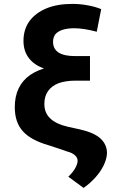

<svg xmlns="http://www.w3.org/2000/svg" viewBox="-20 -757 614 970"><path d="M491.2 -710.9Q485.4 -682.6 468.8 -596.7Q402.3 -614.3 354.5 -614.3Q320.3 -614.3 295.9 -606.4Q272.5 -598.6 259.8 -584Q248 -568.4 248 -545.9Q248 -509.8 276.4 -491.2Q304.7 -473.6 359.4 -473.6Q383.8 -473.6 434.6 -473.6Q434.6 -452.1 434.6 -389.6Q415 -389.6 357.4 -389.6Q270.5 -389.6 213.9 -407.2Q156.2 -424.8 127.9 -460.9Q98.6 -497.1 98.6 -550.8Q98.6 -608.4 128.9 -650.4Q159.2 -691.4 214.8 -714.8Q269.5 -737.3 345.7 -737.3Q383.8 -737.3 420.9 -730.5Q457 -724.6 491.2 -710.9ZM360.4 -431.6Q378.9 -431.6 434.6 -431.6Q434.6 -411.1 434.6 -349.6Q417 -349.6 363.3 -349.6Q312.5 -349.6 276.4 -336.9Q241.2 -323.2 222.7 -296.9Q204.1 -270.5 204.1 -232.4Q204.1 -186.5 233.4 -159.2Q261.7 -130.9 324.2 -116.2Q343.8 -112.3 382.8 -103.5Q456.1 -86.9 488.3 -56.6Q520.5 -26.4 520.5 16.6Q519.5 45.9 503.9 78.1Q488.3 110.4 461.9 139.6Q435.5 168.9 402.3 192.4Q377 173.8 325.2 135.7Q349.6 112.3 360.4 91.8Q372.1 70.3 372.1 55.7Q372.1 39.1 358.4 27.3Q344.7 14.6 317.4 7.8Q288.1 -2.9 227.5 -22.5Q135.7 -48.8 95.7 -93.8Q54.7 -138.7 54.7 -215.8Q54.7 -323.2 131.8 -377.9Q210 -431.6 360.4 -431.6Z"/></svg>

Font: DeepSea
Style: Bold
Weight: 700
Designer: Stem
Version: Version 3.019;git-0a5106e0b